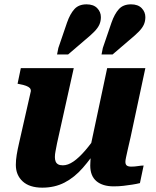

<svg xmlns="http://www.w3.org/2000/svg" viewBox="-20 -854 720 885"><path d="M243 -194Q239 -172 236 -157.5Q233 -143 233 -130Q233 -118 236.5 -109.5Q240 -101 248 -96.5Q256 -92 270 -92Q293 -92 318.5 -109.5Q344 -127 372.5 -160Q401 -193 431 -238L437 -181Q400 -124 361.5 -80Q323 -36 277.5 -12.5Q232 11 175 11Q116 11 84.5 -18Q53 -47 53 -94Q53 -116 57 -140.5Q61 -165 68 -195L122 -433Q123 -442 117.5 -448Q112 -454 100 -458.5Q88 -463 71 -466L61 -468L76 -540H320ZM582 -222Q574 -188 569 -165.5Q564 -143 561 -129Q558 -115 558 -108Q558 -96 564.5 -91Q571 -86 585 -86Q601 -86 616 -88.5Q631 -91 642 -91L625 -10Q609 -6 589.5 -3Q570 0 549 2.5Q528 5 504 5Q453 5 424.5 -19Q396 -43 396 -91Q396 -96 396.5 -104.5Q397 -113 397.5 -124.5Q398 -136 399 -149L389 -140L474 -540H650ZM289 -750Q303 -790 323 -812Q343 -834 379 -834Q411 -834 428 -816.5Q445 -799 445 -775Q445 -756 438 -740.5Q431 -725 415 -708.5Q399 -692 371 -669L294 -603H243L249 -633ZM494 -750Q508 -790 528 -812Q548 -834 584 -834Q616 -834 633 -816.5Q650 -799 650 -775Q650 -756 643 -740.5Q636 -725 620 -708.5Q604 -692 576 -669L499 -603H448L454 -633Z"/></svg>

Font: Roboto Serif
Style: Bold Italic
Weight: 700
Italic angle: -10°
Designer: Greg Gazdowicz
Foundry: Commercial Type
Version: Version 1.008